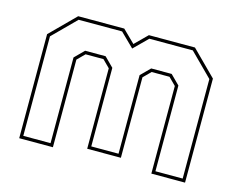

<svg xmlns="http://www.w3.org/2000/svg" viewBox="-81 -660 967 779"><g transform="rotate(15 403.0 -270.0)"><path d="M55 0V-437L158 -540H351.5L403.5 -489L455 -540H648.5L751.5 -437V0H610V-368L579.5 -398.5H504.5L474 -368V-30H332.5V-368L302 -398.5H227L196.5 -368V0ZM68.5 -13.5H183V-373.5L221.5 -412H307.5L346 -373.5V-43.5H460.5V-373.5L499 -412H585L623.5 -373.5V-13.5H738V-431.5L643 -526.5H460.5L403.5 -470L346 -526.5H163.5L68.5 -431.5Z"/></g></svg>

Font: Tourney Thin
Style: Regular
Weight: 100
Designer: Tyler Finck
Foundry: Etcetera Type Co
Version: Version 1.015